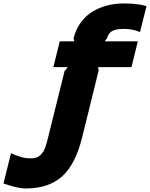

<svg xmlns="http://www.w3.org/2000/svg" viewBox="-234 -866 860 1101"><path d="M556.2 -628.9 520 -481H328.1L332 -462.9L237.8 -81.1Q199.2 76.2 122.1 145.5Q44.9 214.8 -86.9 214.8Q-133.3 214.8 -213.9 186L-170.9 12.2Q-133.3 29.8 -99.1 38.1Q-84 42 -56.2 42Q-39.6 42 -26.1 37.8Q-12.7 33.7 -3.2 24.2Q6.3 14.6 12.7 6.1Q19 -2.4 24.7 -18.6Q30.3 -34.7 33 -43.5Q35.6 -52.2 40 -70.8L136.2 -458L154.8 -481H71.8L108.9 -628.9H191.9L188 -647Q200.7 -697.8 229 -736.6Q257.3 -775.4 296.1 -799.1Q335 -822.8 380.1 -834.5Q425.3 -846.2 475.1 -846.2Q563 -846.2 606 -830.1L568.8 -682.1Q529.3 -700.2 476.1 -700.2Q429.2 -700.2 407.7 -687Q386.2 -673.8 379.9 -647L366.2 -628.9Z"/></svg>

Font: Sinkin Sans 800 Black Italic
Style: Regular
Weight: 900
Italic angle: -112°
Designer: Keith Bates
Foundry: K-Type
Version: Sinkin Sans (version 1.0)  by Keith Bates   •   © 2014   www